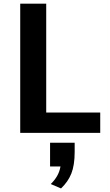

<svg xmlns="http://www.w3.org/2000/svg" viewBox="-20 -741 612 1071"><path d="M92.8 -720.7H237.8V-113.3H539.1V0H92.8ZM263.2 285.6Q285.2 264.2 298.8 240.2Q312.5 216.3 317.4 187.5H259.3V55.2H396.5V106.9Q396.5 180.7 377.9 227.1Q359.4 273.4 320.3 310.1Z"/></svg>

Font: Monda
Style: Bold
Weight: 700
Designer: Vernon Adams
Foundry: Vernon Adams
Version: Version 2.100; ttfautohint (v1.8.3)